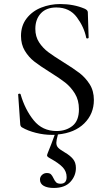

<svg xmlns="http://www.w3.org/2000/svg" viewBox="-20 -656 539 951"><path d="M267 10Q259 39 259 51Q259 66 268 75.5Q277 85 301 99Q327 114 341.5 131.5Q356 149 356 176Q356 215 328.5 245Q301 275 246 275Q215 275 196.5 264.5Q178 254 178 233Q178 220 188 210.5Q198 201 212 201Q226 201 232.5 207.5Q239 214 245 227Q251 240 258 247Q265 254 280 254Q310 254 310 221Q310 194 291.5 173.5Q273 153 226 127Q213 120 213 114Q213 110 218 98Q233 62 251 12H236Q198 12 158 2Q118 -8 89 -25Q80 -30 80 -44L70 -187Q69 -191 74.5 -192Q80 -193 82 -189Q104 -113 147 -60Q190 -7 260 -7Q307 -7 339 -32.5Q371 -58 371 -115Q371 -160 351 -192.5Q331 -225 303 -247Q275 -269 225 -300Q177 -330 149.5 -351.5Q122 -373 103 -404.5Q84 -436 84 -478Q84 -529 112 -565Q140 -601 184.5 -618.5Q229 -636 278 -636Q345 -636 399 -613Q415 -606 415 -595L419 -470Q419 -466 413.5 -465.5Q408 -465 407 -469Q397 -521 361 -570Q325 -619 259 -619Q209 -619 182 -589.5Q155 -560 155 -513Q155 -475 173.5 -446.5Q192 -418 219.5 -397.5Q247 -377 294 -348Q344 -317 373.5 -294.5Q403 -272 424 -239Q445 -206 445 -161Q445 -92 397.5 -45Q350 2 267 10Z"/></svg>

Font: Cormorant Infant Medium
Style: Regular
Weight: 500
Designer: Christian Thalmann (Catharsis Fonts)
Version: Version 3.000